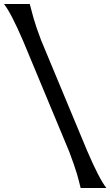

<svg xmlns="http://www.w3.org/2000/svg" viewBox="-20 -865 549 955"><path d="M381 70Q374 39 362.5 -0.5Q351 -40 325 -109L96 -659Q36 -799 0 -845H128Q136 -814 147 -774.5Q158 -735 184 -666L413 -116Q473 24 509 70Z"/></svg>

Font: Faculty Glyphic
Style: Regular
Weight: 400
Designer: Koto Studio, Dylan Young
Foundry: Koto Studio
Version: Version 1.004; ttfautohint (v1.8.4.7-5d5b)